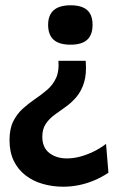

<svg xmlns="http://www.w3.org/2000/svg" viewBox="-20 -555 450 726"><path d="M304 -325Q308 -276 298 -243.5Q288 -211 269.5 -189Q251 -167 229 -151.5Q207 -136 186.5 -121Q166 -106 153 -86.5Q140 -67 140 -38Q140 3 166.5 23.5Q193 44 233 44Q257 44 282 37.5Q307 31 333 18.5Q359 6 381 -11L390 98Q365 115 336.5 127Q308 139 278.5 145Q249 151 219 151Q179 151 142 140.5Q105 130 76.5 108Q48 86 32 53Q16 20 16 -25Q16 -68 30 -96Q44 -124 66 -144Q88 -164 112.5 -180.5Q137 -197 158.5 -215.5Q180 -234 192 -260Q204 -286 201 -325ZM247 -535Q289 -535 309.5 -517Q330 -499 330 -461Q330 -423 309.5 -404.5Q289 -386 247 -386Q204 -386 183 -404.5Q162 -423 162 -461Q162 -535 247 -535Z"/></svg>

Font: Bricolage Grotesque 17pt SemiBold
Style: Regular
Weight: 600
Version: Version 1.001;gftools[0.9.33.dev8+g029e19f]